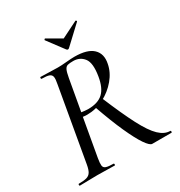

<svg xmlns="http://www.w3.org/2000/svg" viewBox="-185 -925 990 1054"><g transform="rotate(-30 310.0 -398.0)"><path d="M16 0Q12 0 12 -6Q12 -12 16 -12Q48 -12 65.5 -17Q83 -22 92 -37Q101 -52 106 -81L187 -544Q193 -573 190.5 -587.5Q188 -602 173.5 -607.5Q159 -613 127 -613Q123 -613 123 -619Q123 -625 127 -625Q149 -625 177 -623.5Q205 -622 235 -622Q258 -622 290 -625Q322 -628 342 -628Q424 -628 459 -594.5Q494 -561 482 -503Q473 -454 437.5 -411.5Q402 -369 351.5 -343Q301 -317 244 -317Q239 -317 231.5 -317.5Q224 -318 218 -319L176 -81Q171 -52 172.5 -37Q174 -22 189 -17Q204 -12 235 -12Q239 -12 239 -6Q239 0 236 0Q213 0 186 -1Q159 -2 127 -2Q96 -2 67 -1Q38 0 16 0ZM474 0Q459 0 433.5 -37Q408 -74 374.5 -148Q341 -222 302 -333L360 -354Q413 -227 452 -152Q491 -77 525 -44.5Q559 -12 595 -12Q599 -12 599 -6Q599 0 595 0Q547 0 517.5 0Q488 0 474 0ZM264 -341Q327 -341 359.5 -371Q392 -401 403 -469Q416 -548 391.5 -579.5Q367 -611 325 -611Q303 -611 290.5 -608Q278 -605 271 -590.5Q264 -576 258 -542L223 -345Q232 -344 243 -342.5Q254 -341 264 -341ZM324 -685 247 -788Q246 -790 249.5 -793.5Q253 -797 254 -795L342 -744L446 -796Q449 -797 451.5 -793.5Q454 -790 452 -788L342 -685Q332 -675 324 -685Z"/></g></svg>

Font: Cormorant Light Medium
Style: Italic
Weight: 500
Italic angle: -10°
Version: Version 4.000